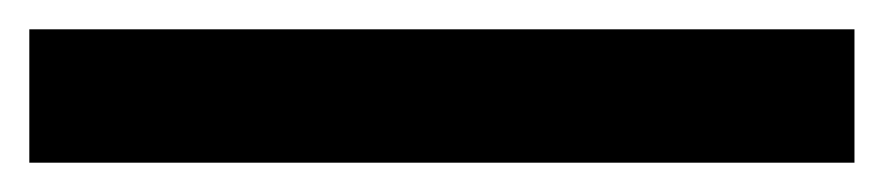

<svg xmlns="http://www.w3.org/2000/svg" viewBox="-20 55 603 131"><path d="M0 166H563V75H0Z"/></svg>

Font: Noto Sans Mono SemiCondensed Medium
Style: Regular
Weight: 500
Width: 4
Designer: Monotype Design Team
Foundry: Monotype Imaging Inc.
Version: Version 2.014